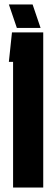

<svg xmlns="http://www.w3.org/2000/svg" viewBox="-20 -846 235 866"><path d="M56 -720 20 -826H127L163 -720ZM39 0V-567H20L34 -700H175V0Z"/></svg>

Font: Karantina
Style: Bold
Weight: 700
Designer: Rony Koch
Foundry: Rony Koch
Version: Version 1.000; ttfautohint (v1.8.3)